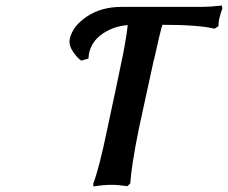

<svg xmlns="http://www.w3.org/2000/svg" viewBox="-20 -670 826 696"><path d="M419.9 -443.8Q423.8 -459.5 432.6 -508.5Q441.4 -557.6 442.9 -579.1Q393.6 -575.2 353.8 -549.1Q314 -522.9 303.2 -479Q300.8 -464.4 300.8 -458L274.9 -450.2Q261.2 -458.5 244.9 -482.4Q228.5 -506.3 232.9 -528.8Q243.2 -575.7 295.4 -610.4Q347.7 -645 419.9 -645H710Q739.3 -645 784.2 -649.9L786.1 -639.2Q785.6 -636.7 783.9 -632.6Q782.2 -628.4 782.2 -627.9V-628.9Q776.9 -610.4 776.9 -609.9Q772 -593.3 772 -575.2L757.8 -565.9Q700.2 -580.1 568.8 -580.1Q561.5 -559.1 539.1 -457Q535.2 -445.3 535.2 -441.9L482.9 -201.2Q457 -72.8 452.1 -4.9L441.9 4.9Q408.7 0 384.8 0Q354.5 0 318.8 5.9L317.9 -3.9Q339.4 -59.6 369.1 -203.1Q410.2 -395 419.9 -443.8Z"/></svg>

Font: Linear Smooth
Style: Bold Italic
Weight: 700
Designer: Philipp H. Poll, Flanker
Foundry: Philipp H. Poll, reworked by Flanker
Version: Version 1.061 | FøM Fix